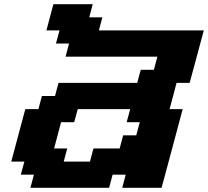

<svg xmlns="http://www.w3.org/2000/svg" viewBox="-20 -895 991 915"><path d="M562.5 0H750Q767.1 -62.5 800.5 -187.5Q834 -312.5 850.6 -375H788.1Q793.9 -395.5 804.9 -437.3Q815.9 -479 821.3 -500H883.8Q895 -541.5 917.5 -625Q939.9 -708.5 951.2 -750H451.2L467.8 -812.5H405.3L421.9 -875H234.4Q229 -854 217.8 -812.5Q206.5 -771 201.2 -750H263.7L246.6 -687.5H309.1L292.5 -625H730L713.4 -562.5H650.9L633.8 -500H258.8L242.2 -437.5H179.7L163.1 -375H100.6Q89.4 -333 67.1 -250Q44.9 -167 33.7 -125H96.2L79.1 -62.5H141.6L125 0H500L516.6 -62.5H579.1ZM408.7 -125H283.7L300.3 -187.5H237.8Q243.2 -208 254.4 -249.8Q265.6 -291.5 271 -312.5H333.5L350.6 -375H600.6L583.5 -312.5H646L629.4 -250H566.9L550.3 -187.5H425.3Z"/></svg>

Font: Faithful 32x
Style: SemiboldOblique
Weight: 400
Foundry: Faithful Resource Pack
Version: Version 1.0; January 27, 2023